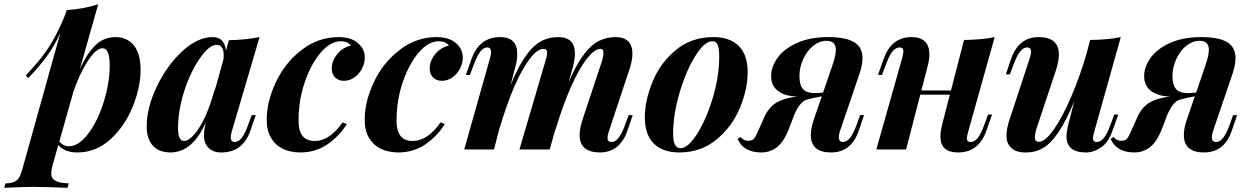

<svg xmlns="http://www.w3.org/2000/svg" viewBox="-111 -706 5907 907"><path d="M374 -478Q334 -478.5 281.2 -378.9Q256.8 -333 236.3 -274.4L169.4 -38.1Q187 -15.1 214.8 -15.1Q261.7 -15.1 306.6 -75.7Q351.6 -135.7 379.4 -225.6Q407.2 -315.4 407.2 -396.5Q407.2 -477.5 374 -478ZM208 181.2Q89.4 176.8 47.9 176.8Q6.3 176.8 -90.8 181.2L-85 160.2Q-39.1 160.2 -22.5 135.7Q-13.7 122.1 -6.8 98.1L174.3 -551.3Q146.5 -489.3 109.9 -439.5Q73.2 -389.6 22 -336.9L11.2 -350.1Q54.7 -396.5 83.5 -432.6Q148.9 -514.2 200.2 -645L204.1 -658.2Q286.6 -664.1 353 -686L266.6 -381.3Q303.2 -459 342.8 -495.1Q382.3 -531.2 436 -530.8Q489.7 -530.3 521.5 -491.2Q553.2 -452.1 553.2 -374Q553.2 -295.9 516.6 -203.6Q480 -111.8 411.6 -48.8Q343.3 14.2 253.9 14.2Q195.8 14.2 164.1 -20.5L137.2 75.2Q131.3 96.2 131.3 117.2Q131.3 158.2 213.9 160.2Z M730 -102.1Q730 -40 757.8 -40Q779.3 -40 806.2 -70.3Q864.7 -136.7 906.2 -294.9L901.4 -270.5L944.8 -426.3Q945.8 -432.1 945.8 -443.4Q946.3 -494.1 912.1 -494.1Q877.9 -494.1 834.5 -432.6Q791 -371.1 760.7 -279.8Q730.5 -188 730 -102.1ZM893.1 -530.8Q949.7 -530.8 956.5 -466.8L970.2 -516.1Q1049.8 -517.6 1115.2 -530.8L983.9 -85Q979 -67.9 979 -57.6Q979 -35.2 998 -35.2Q1033.2 -35.2 1060.1 -113.8L1078.1 -162.1H1097.2L1071.8 -88.9Q1036.1 14.2 934.6 14.2Q887.7 14.2 866.2 -17.1Q852.5 -37.1 852.5 -64.5Q852.5 -91.8 861.3 -127.4Q797.9 14.2 693.8 14.2Q638.7 13.7 610.4 -18.6Q582 -50.8 582 -108.9Q582 -197.8 629.9 -297.4Q677.7 -397 750 -463.9Q823.2 -530.8 893.1 -530.8Z M1309.1 14.2Q1209.5 13.7 1169.4 -54.7Q1148.9 -88.9 1148.9 -140.1Q1148.9 -225.6 1191.9 -317.4Q1234.9 -409.2 1313.5 -469.7Q1391.6 -530.8 1490.2 -530.8Q1564.5 -530.3 1597.2 -483.4Q1612.3 -461.9 1612.3 -434.6Q1612.3 -407.2 1599.1 -381.8Q1585.9 -356.4 1563 -340.3Q1540 -324.2 1514.2 -324.2Q1488.3 -324.2 1472.2 -339.8Q1456.1 -355.5 1456.1 -381.8Q1456.1 -408.2 1468.8 -430.7Q1494.6 -477.5 1546.9 -491.2Q1529.8 -511.2 1499 -511.2Q1450.2 -511.2 1403.8 -457.5Q1357.9 -403.3 1328.6 -317.4Q1299.3 -231.4 1299.3 -135.7Q1299.3 -40 1375 -40Q1446.3 -40 1507.3 -127.9L1527.3 -120.1Q1491.7 -62.5 1436 -24.4Q1380.4 13.7 1309.1 14.2Z M1772 14.2Q1672.4 13.7 1632.3 -54.7Q1611.8 -88.9 1611.8 -140.1Q1611.8 -225.6 1654.8 -317.4Q1697.8 -409.2 1776.4 -469.7Q1854.5 -530.8 1953.1 -530.8Q2027.3 -530.3 2060.1 -483.4Q2075.2 -461.9 2075.2 -434.6Q2075.2 -407.2 2062 -381.8Q2048.8 -356.4 2025.9 -340.3Q2002.9 -324.2 1977.1 -324.2Q1951.2 -324.2 1935.1 -339.8Q1918.9 -355.5 1918.9 -381.8Q1918.9 -408.2 1931.6 -430.7Q1957.5 -477.5 2009.8 -491.2Q1992.7 -511.2 1961.9 -511.2Q1913.1 -511.2 1866.7 -457.5Q1820.8 -403.3 1791.5 -317.4Q1762.2 -231.4 1762.2 -135.7Q1762.2 -40 1837.9 -40Q1909.2 -40 1970.2 -127.9L1990.2 -120.1Q1954.6 -62.5 1898.9 -24.4Q1843.3 13.7 1772 14.2Z M2853 -88.9Q2816.9 14.2 2722.2 14.2Q2627.4 13.7 2627 -69.3Q2627 -98.6 2642.1 -145L2731.9 -415Q2739.7 -439.9 2739.7 -457.5Q2739.7 -475.1 2726.1 -475.1Q2699.2 -475.6 2664.6 -432.6Q2588.4 -338.9 2511.7 -89.8V-92.3L2485.8 0H2342.8L2464.8 -415Q2473.6 -443.4 2473.6 -456.1Q2473.6 -475.1 2457 -475.1Q2427.2 -475.6 2391.1 -427.7Q2317.9 -331.1 2249 -100.1V-102.5L2222.7 0H2082L2204.1 -432.1Q2209 -449.2 2209 -460.4Q2208.5 -481.9 2190.9 -481.9Q2173.3 -481.9 2158.7 -463.4Q2144 -444.8 2127.9 -402.8L2108.9 -352.1H2089.8L2116.7 -428.2Q2153.8 -530.8 2252 -530.8Q2332.5 -530.8 2332.5 -450.7Q2332.5 -422.9 2323.7 -391.1L2300.8 -303.2Q2365.7 -463.9 2439 -507.8Q2477.1 -530.3 2525.9 -530.8Q2605 -530.8 2605 -453.1Q2605 -423.8 2592.8 -379.9L2574.7 -315.9Q2640.1 -470.7 2714.4 -510.7Q2751 -530.3 2794.9 -530.8Q2876.5 -530.8 2876.5 -452.6Q2876.5 -420.9 2862.8 -379.9L2765.1 -85Q2758.8 -66.4 2758.8 -55.2Q2758.8 -35.2 2777.8 -35.2Q2812.5 -35.2 2840.8 -113.8L2858.9 -162.1H2877.9Z M3068.8 -74.2Q3068.8 -5.9 3103 -5.9Q3139.6 -5.9 3183.1 -75.2Q3226.6 -144.5 3256.8 -246.1Q3287.1 -348.6 3286.6 -440.9Q3286.1 -480.5 3278.3 -496.1Q3270.5 -511.7 3253.9 -511.2Q3216.8 -511.7 3172.9 -440.4Q3128.9 -369.1 3098.6 -265.6Q3068.4 -162.1 3068.8 -74.2ZM3258.8 -530.8Q3336.9 -530.8 3378.9 -488.8Q3420.9 -446.8 3420.9 -365.2Q3420.9 -284.2 3383.8 -195.3Q3346.7 -106.4 3272.5 -45.9Q3198.7 14.6 3096.7 14.2Q3019 13.7 2977.1 -28.3Q2935.1 -70.3 2935.1 -151.9Q2935.5 -233.4 2972.7 -322.3Q3009.8 -411.1 3083 -470.7Q3156.2 -530.8 3258.8 -530.8Z M3837.4 -470.7Q3837.4 -513.2 3793.5 -513.2Q3760.7 -513.2 3731.2 -490Q3701.7 -466.8 3683.6 -427.2Q3665.5 -387.7 3665.5 -346.2Q3665.5 -304.7 3682.4 -285.4Q3699.2 -266.1 3738.8 -266.1Q3756.8 -266.1 3777.3 -269L3821.8 -398.9Q3837.4 -443.8 3837.4 -470.7ZM3466.8 -79.1 3500.5 -154.8Q3523.4 -203.6 3561.5 -223.9Q3599.6 -244.1 3655.3 -250Q3598.1 -251 3564.9 -275.9Q3531.7 -300.8 3531.7 -345.7Q3531.7 -390.6 3562.5 -433.3Q3593.3 -476.1 3654.8 -503.4Q3716.3 -530.8 3800.3 -530.8Q3884.3 -530.8 3923.8 -506.8Q3963.4 -482.9 3963.4 -431.2Q3963.4 -399.4 3948.7 -356L3856.4 -85Q3851.6 -70.3 3851.6 -58.1Q3851.6 -35.2 3871.6 -35.2Q3906.2 -35.2 3934.6 -113.8L3951.7 -162.1H3970.7L3945.8 -88.9Q3910.6 14.2 3814.9 14.2Q3719.2 14.2 3719.2 -68.4Q3719.2 -98.6 3732.4 -138.2L3771 -251Q3731 -244.1 3699.5 -234.9Q3668 -225.6 3641.6 -165L3617.7 -102.1Q3592.8 -36.6 3559.8 -11.2Q3526.9 14.2 3485.8 14.2Q3400.9 14.2 3373.5 -49.8L3386.7 -59.1Q3402.8 -41 3422.4 -41Q3441.9 -41 3450 -50Q3458 -59.1 3466.8 -79.1Z M4414.6 14.2Q4331.5 14.2 4331.5 -61.5Q4331.5 -86.4 4341.8 -126L4376 -258.8H4236.3L4169.4 0H4028.8L4150.9 -432.1Q4156.7 -455.6 4156.7 -463.9Q4156.2 -481.9 4138.7 -481.9Q4121.1 -481.9 4106 -464.1Q4090.8 -446.3 4074.7 -402.8L4055.7 -352.1H4036.6L4063.5 -428.2Q4100.1 -530.8 4194.8 -530.8Q4279.3 -530.8 4279.3 -449.2Q4279.3 -422.4 4270.5 -391.1L4241.7 -278.8H4381.3L4442.9 -517.1Q4531.2 -518.6 4587.9 -530.8L4462.9 -85Q4456.5 -62 4456.5 -51.8Q4457 -35.2 4474.6 -35.2Q4510.3 -35.2 4537.6 -113.8L4556.6 -165H4575.7L4548.8 -88.9Q4513.2 14.2 4414.6 14.2Z M5020 14.2Q4927.2 14.2 4927.2 -61Q4927.2 -85.9 4937.5 -126L4963.9 -228Q4891.1 -49.8 4816.4 -6.8Q4779.3 14.6 4734.1 14.4Q4689 14.2 4666.3 -7.1Q4643.6 -28.3 4643.6 -63Q4643.6 -97.7 4656.7 -137.2L4753.9 -432.1Q4759.8 -450.7 4759.8 -460.9Q4759.8 -481.9 4740.7 -481.9Q4706.5 -481.9 4677.7 -402.8L4659.7 -355H4640.6L4665.5 -428.2Q4701.2 -530.8 4796.1 -530.8Q4891.1 -530.8 4891.1 -448.2Q4891.1 -417.5 4876.5 -372.1L4786.6 -102.1Q4777.8 -75.2 4777.8 -55.7Q4777.8 -36.1 4796.9 -36.1Q4826.2 -36.1 4866.9 -94.2Q4907.7 -152.3 4949.2 -248.8Q4990.7 -345.2 5022.9 -456.1L5038.6 -517.1Q5127 -518.6 5183.6 -530.8L5058.6 -85Q5052.2 -62 5052.2 -51.8Q5052.2 -35.2 5070.3 -35.2Q5106 -35.2 5133.8 -113.8L5152.8 -165H5171.9L5144.5 -88.9Q5126 -33.7 5090.6 -9.8Q5055.2 14.2 5020 14.2Z M5599.6 -470.7Q5599.6 -513.2 5555.7 -513.2Q5522.9 -513.2 5493.4 -490Q5463.9 -466.8 5445.8 -427.2Q5427.7 -387.7 5427.7 -346.2Q5427.7 -304.7 5444.6 -285.4Q5461.4 -266.1 5501 -266.1Q5519 -266.1 5539.6 -269L5584 -398.9Q5599.6 -443.8 5599.6 -470.7ZM5229 -79.1 5262.7 -154.8Q5285.6 -203.6 5323.7 -223.9Q5361.8 -244.1 5417.5 -250Q5360.4 -251 5327.1 -275.9Q5293.9 -300.8 5293.9 -345.7Q5293.9 -390.6 5324.7 -433.3Q5355.5 -476.1 5417 -503.4Q5478.5 -530.8 5562.5 -530.8Q5646.5 -530.8 5686 -506.8Q5725.6 -482.9 5725.6 -431.2Q5725.6 -399.4 5710.9 -356L5618.7 -85Q5613.8 -70.3 5613.8 -58.1Q5613.8 -35.2 5633.8 -35.2Q5668.5 -35.2 5696.8 -113.8L5713.9 -162.1H5732.9L5708 -88.9Q5672.9 14.2 5577.1 14.2Q5481.4 14.2 5481.4 -68.4Q5481.4 -98.6 5494.6 -138.2L5533.2 -251Q5493.2 -244.1 5461.7 -234.9Q5430.2 -225.6 5403.8 -165L5379.9 -102.1Q5355 -36.6 5322 -11.2Q5289.1 14.2 5248 14.2Q5163.1 14.2 5135.7 -49.8L5148.9 -59.1Q5165 -41 5184.6 -41Q5204.1 -41 5212.2 -50Q5220.2 -59.1 5229 -79.1Z"/></svg>

Font: PlayfairDisplay-BoldItalic
Style: Bold Italic
Weight: 700
Italic angle: -14.9847°
Designer: Claus Eggers Sørensen
Foundry: Claus Eggers Sørensen
Version: Version 1.002;PS 001.002;hotconv 1.0.70;makeotf.lib2.5.58329